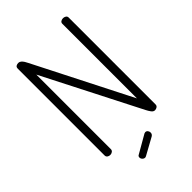

<svg xmlns="http://www.w3.org/2000/svg" viewBox="-257 -830 1078 1078"><g transform="rotate(-45 282.0 -291.0)"><path d="M105 0Q95 0 87.5 -5.5Q80 -11 80 -21V-710Q80 -722 87.5 -726.5Q95 -731 105 -731Q114 -731 121.5 -724.5Q129 -718 135 -708.5Q141 -699 145 -690L435 -119V-711Q435 -721 442.5 -726Q450 -731 460 -731Q469 -731 477 -726Q485 -721 485 -711V-21Q485 -11 477 -5.5Q469 0 460 0Q448 0 439 -12.5Q430 -25 424 -37L130 -613V-21Q130 -11 122 -5.5Q114 0 105 0ZM233 149Q224 149 217 142Q210 135 210 126Q210 115 220 111L326 50Q331 48 334 48Q343 48 348.5 55Q354 62 354 71Q354 84 342 91L242 146Q240 147 237.5 148Q235 149 233 149Z"/></g></svg>

Font: Dosis ExtraLight Light
Style: Regular
Weight: 300
Version: Version 3.001; ttfautohint (v1.8.2)